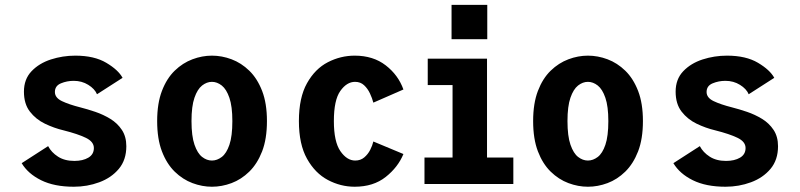

<svg xmlns="http://www.w3.org/2000/svg" viewBox="-20 -734 3190 766"><path d="M274.5 11Q196.5 11 144 -15Q91.5 -41 66.5 -83L172 -151Q185 -126 211.5 -109Q238 -92 276.5 -92Q310.5 -92 332.5 -105Q354.5 -118 354.5 -143.5Q354.5 -168.5 322.8 -184Q291 -199.5 233.5 -214Q195.5 -223 159.2 -240.5Q123 -258 99.2 -288.8Q75.5 -319.5 75.5 -368.5Q75.5 -418 105.8 -449.8Q136 -481.5 183 -496.8Q230 -512 280.5 -512Q356 -512 404 -483.5Q452 -455 469 -423.5L367 -358Q358 -379.5 332.2 -395.5Q306.5 -411.5 274 -411.5Q247 -411.5 223 -401.5Q199 -391.5 199 -367Q199 -344 227.2 -330.5Q255.5 -317 301 -305.5Q328.5 -298.5 360.2 -287.8Q392 -277 420.2 -259.8Q448.5 -242.5 466.2 -215.8Q484 -189 484 -150.5Q484 -96 454 -60.2Q424 -24.5 376 -6.8Q328 11 274.5 11Z M825.5 11Q786.5 11 747.8 -3.5Q709 -18 677 -49.2Q645 -80.5 626 -130.2Q607 -180 607 -251Q607 -321.5 626 -371.2Q645 -421 677 -452Q709 -483 747.8 -497.5Q786.5 -512 825.5 -512Q865 -512 903.8 -497.5Q942.5 -483 974.5 -452Q1006.5 -421 1025.8 -371.2Q1045 -321.5 1045 -251Q1045 -180 1025.8 -130.2Q1006.5 -80.5 974.5 -49.2Q942.5 -18 903.8 -3.5Q865 11 825.5 11ZM825.5 -93.5Q846 -93.5 864.8 -107.8Q883.5 -122 895.2 -156.2Q907 -190.5 907 -251Q907 -309.5 895.2 -343.8Q883.5 -378 864.8 -392.8Q846 -407.5 825.5 -407.5Q805 -407.5 786.2 -392.8Q767.5 -378 755.8 -344Q744 -310 744 -251Q744 -191 756 -156.5Q768 -122 786.5 -107.8Q805 -93.5 825.5 -93.5Z M1395 11Q1339 11 1288 -16Q1237 -43 1204.8 -100.8Q1172.5 -158.5 1172.5 -251Q1172.5 -344.5 1204.8 -402Q1237 -459.5 1288 -485.8Q1339 -512 1395 -512Q1469 -512 1519 -473.2Q1569 -434.5 1589.5 -377L1469.5 -324.5Q1465 -342 1456 -361.2Q1447 -380.5 1432.5 -394Q1418 -407.5 1396.5 -407.5Q1363.5 -407.5 1337.8 -371.2Q1312 -335 1312 -251Q1312 -168.5 1338 -131Q1364 -93.5 1397 -93.5Q1418.5 -93.5 1433.2 -106Q1448 -118.5 1457 -136.2Q1466 -154 1469.5 -169.5L1589.5 -119.5Q1568 -67 1518.8 -28Q1469.5 11 1395 11Z M1781.5 -714.5H1924V-577.5H1781.5ZM1673.5 0V-105.5H1785.5V-394.5H1686.5V-500H1923V-105.5H2028V0Z M2325.5 11Q2286.5 11 2247.8 -3.5Q2209 -18 2177 -49.2Q2145 -80.5 2126 -130.2Q2107 -180 2107 -251Q2107 -321.5 2126 -371.2Q2145 -421 2177 -452Q2209 -483 2247.8 -497.5Q2286.5 -512 2325.5 -512Q2365 -512 2403.8 -497.5Q2442.5 -483 2474.5 -452Q2506.5 -421 2525.8 -371.2Q2545 -321.5 2545 -251Q2545 -180 2525.8 -130.2Q2506.5 -80.5 2474.5 -49.2Q2442.5 -18 2403.8 -3.5Q2365 11 2325.5 11ZM2325.5 -93.5Q2346 -93.5 2364.8 -107.8Q2383.5 -122 2395.2 -156.2Q2407 -190.5 2407 -251Q2407 -309.5 2395.2 -343.8Q2383.5 -378 2364.8 -392.8Q2346 -407.5 2325.5 -407.5Q2305 -407.5 2286.2 -392.8Q2267.5 -378 2255.8 -344Q2244 -310 2244 -251Q2244 -191 2256 -156.5Q2268 -122 2286.5 -107.8Q2305 -93.5 2325.5 -93.5Z M2874.5 11Q2796.5 11 2744 -15Q2691.5 -41 2666.5 -83L2772 -151Q2785 -126 2811.5 -109Q2838 -92 2876.5 -92Q2910.5 -92 2932.5 -105Q2954.5 -118 2954.5 -143.5Q2954.5 -168.5 2922.8 -184Q2891 -199.5 2833.5 -214Q2795.5 -223 2759.2 -240.5Q2723 -258 2699.2 -288.8Q2675.5 -319.5 2675.5 -368.5Q2675.5 -418 2705.8 -449.8Q2736 -481.5 2783 -496.8Q2830 -512 2880.5 -512Q2956 -512 3004 -483.5Q3052 -455 3069 -423.5L2967 -358Q2958 -379.5 2932.2 -395.5Q2906.5 -411.5 2874 -411.5Q2847 -411.5 2823 -401.5Q2799 -391.5 2799 -367Q2799 -344 2827.2 -330.5Q2855.5 -317 2901 -305.5Q2928.5 -298.5 2960.2 -287.8Q2992 -277 3020.2 -259.8Q3048.5 -242.5 3066.2 -215.8Q3084 -189 3084 -150.5Q3084 -96 3054 -60.2Q3024 -24.5 2976 -6.8Q2928 11 2874.5 11Z"/></svg>

Font: Trispace SemiCondensed SemiBold
Style: Regular
Weight: 600
Width: 4
Designer: Tyler Finck
Foundry: Etcetera Type Company
Version: Version 1.210; ttfautohint (v1.8.3)